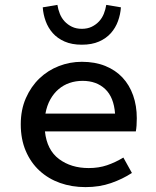

<svg xmlns="http://www.w3.org/2000/svg" viewBox="-20 -754 640 786"><path d="M330 12Q274 12 226 -5Q178 -22 142 -55Q106 -88 85.5 -136Q65 -184 65 -245Q65 -305 86 -352.5Q107 -400 141.5 -433Q176 -466 221 -483.5Q266 -501 315 -501Q369 -501 411 -484Q453 -467 481.5 -436.5Q510 -406 525 -363.5Q540 -321 540 -270Q540 -254 539 -240Q538 -226 536 -216H164Q172 -140 221.5 -103Q271 -66 343 -66Q384 -66 418 -77.5Q452 -89 485 -109L520 -46Q482 -21 434.5 -4.5Q387 12 330 12ZM318 -423Q290 -423 265 -414.5Q240 -406 220 -389Q200 -372 186 -347Q172 -322 166 -289H451Q446 -356 410.5 -389.5Q375 -423 318 -423ZM315 -571Q274 -571 244.5 -584Q215 -597 196 -618.5Q177 -640 167 -667.5Q157 -695 155 -724L215 -734Q218 -715 225 -697.5Q232 -680 244.5 -666.5Q257 -653 274.5 -644.5Q292 -636 315 -636Q338 -636 355.5 -644.5Q373 -653 385.5 -666.5Q398 -680 405 -697.5Q412 -715 415 -734L475 -724Q473 -695 463 -667.5Q453 -640 434 -618.5Q415 -597 385.5 -584Q356 -571 315 -571Z"/></svg>

Font: Source Code Pro Medium
Style: Regular
Weight: 500
Monospace: yes
Designer: Paul D. Hunt, Teo Tuominen
Foundry: Adobe Systems Incorporated
Version: Version 2.030;PS 1.000;hotconv 16.6.51;makeotf.lib2.5.65220